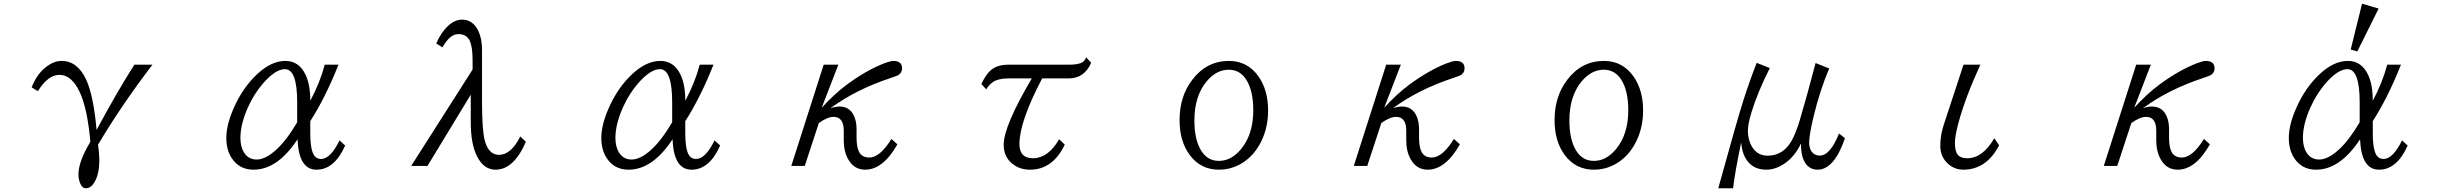

<svg xmlns="http://www.w3.org/2000/svg" viewBox="-20 -885 13040 1024"><path d="M148.9 -418.9Q177.2 -492.7 230 -531.2Q269 -560.1 308.6 -560.1Q394 -560.1 440.4 -458.5Q479 -373 495.1 -191.9Q606.4 -399.4 696.8 -540H793Q627 -322.8 502.9 -113.3Q509.8 -64.9 509.8 -30.8Q509.8 40.5 485.8 83Q466.3 119.1 437.5 119.1Q419.4 119.1 408.7 95.2Q398.4 72.3 398.4 45.4Q398.4 -23.4 461.9 -128.9Q446.3 -306.2 404.8 -394.5Q361.8 -485.8 297.4 -485.8Q235.8 -485.8 182.1 -398.9Z M1820.8 -108.9Q1763.7 20 1668 20Q1573.2 20 1566.9 -142.1Q1460.4 20 1332.5 20Q1255.9 20 1215.3 -42.5Q1187 -86.4 1187 -149.4Q1187 -217.8 1225.1 -305.2Q1274.4 -419.4 1356 -493.7Q1429.2 -560.1 1502.4 -560.1Q1575.2 -560.1 1610.4 -484.9Q1634.8 -433.1 1634.8 -347.2Q1687 -445.3 1711.9 -540H1785.2Q1715.8 -365.2 1634.8 -238.8V-174.8Q1634.8 -106 1647 -73.2Q1659.7 -37.1 1692.4 -37.1Q1742.2 -37.1 1791 -136.2ZM1564.9 -232.9V-340.8Q1564.9 -516.1 1499.5 -516.1Q1448.7 -516.1 1381.8 -439Q1335 -384.8 1302.2 -312Q1262.2 -222.2 1262.2 -149.9Q1262.2 -102.5 1281.2 -71.8Q1304.7 -34.2 1348.6 -34.2Q1396 -34.2 1453.6 -86.9Q1509.3 -137.7 1564.9 -232.9Z M2500.5 -514.2V-564Q2500.5 -638.2 2483.9 -670.4Q2466.3 -703.1 2424.3 -703.1Q2378.9 -703.1 2339.8 -632.3L2306.6 -653.3Q2331.5 -710.4 2367.2 -744.6Q2404.3 -780.3 2444.3 -780.3Q2502.9 -780.3 2531.7 -718.8Q2550.8 -678.2 2550.8 -620.1V-344.2Q2550.8 -192.4 2564.9 -137.7Q2585.4 -59.1 2641.1 -59.1Q2705.6 -59.1 2754.9 -157.2L2784.7 -128.9Q2720.2 20 2623 20Q2560.1 20 2523.9 -51.8Q2490.7 -117.7 2490.7 -233.9V-379.9L2259.8 0H2172.9Z M3820.8 -108.9Q3763.7 20 3668 20Q3573.2 20 3566.9 -142.1Q3460.4 20 3332.5 20Q3255.9 20 3215.3 -42.5Q3187 -86.4 3187 -149.4Q3187 -217.8 3225.1 -305.2Q3274.4 -419.4 3356 -493.7Q3429.2 -560.1 3502.4 -560.1Q3575.2 -560.1 3610.4 -484.9Q3634.8 -433.1 3634.8 -347.2Q3687 -445.3 3711.9 -540H3785.2Q3715.8 -365.2 3634.8 -238.8V-174.8Q3634.8 -106 3647 -73.2Q3659.7 -37.1 3692.4 -37.1Q3742.2 -37.1 3791 -136.2ZM3564.9 -232.9V-340.8Q3564.9 -516.1 3499.5 -516.1Q3448.7 -516.1 3381.8 -439Q3335 -384.8 3302.2 -312Q3262.2 -222.2 3262.2 -149.9Q3262.2 -102.5 3281.2 -71.8Q3304.7 -34.2 3348.6 -34.2Q3396 -34.2 3453.6 -86.9Q3509.3 -137.7 3564.9 -232.9Z M4451.2 -540 4362.3 -310.1Q4431.2 -385.3 4495.1 -432.6Q4601.6 -511.2 4697.3 -547.9Q4729.5 -560.1 4744.1 -560.1Q4791 -560.1 4791 -520.5Q4791 -496.6 4770 -483.9Q4762.7 -480 4728 -468.3Q4544.4 -407.2 4409.2 -308.1Q4437.5 -316.9 4457 -316.9Q4513.7 -316.9 4536.1 -263.2Q4548.3 -235.4 4548.3 -195.8V-151.9Q4548.3 -101.1 4561.5 -75.2Q4577.1 -44.9 4616.7 -44.9Q4672.9 -44.9 4734.4 -144L4766.1 -115.2Q4689.5 20 4594.2 20Q4535.2 20 4503.9 -35.2Q4480 -77.1 4480 -137.2V-188Q4480 -261.7 4425.3 -261.7Q4393.6 -261.7 4347.2 -229L4272 0H4200.2L4373 -540Z M5213.9 -437Q5236.3 -483.4 5257.8 -504.4Q5293 -540 5356.9 -540H5678.7Q5723.6 -540 5744.6 -548.8Q5765.1 -557.1 5772.9 -579.1L5799.8 -550.3Q5763.2 -466.8 5679.7 -466.8H5538.1Q5417 -236.3 5417 -116.7Q5417 -41 5489.7 -41Q5569.3 -41 5628.9 -142.1L5658.7 -113.8Q5595.2 20 5473.1 20Q5419.4 20 5380.9 -10.3Q5333 -47.4 5333 -113.3Q5333 -212.4 5482.9 -466.8H5356.9Q5304.7 -466.8 5275.9 -447.8Q5257.3 -435.1 5239.7 -408.7Z M6534.2 -560.1Q6633.3 -560.1 6691.9 -477.5Q6743.2 -404.8 6743.2 -295.9Q6743.2 -192.4 6695.8 -110.8Q6660.6 -50.3 6606 -16.1Q6548.3 20 6481 20Q6384.3 20 6326.2 -57.1Q6271 -130.4 6271 -244.6Q6271 -371.6 6339.4 -460.4Q6416 -560.1 6534.2 -560.1ZM6533.2 -513.2Q6467.8 -513.2 6416 -451.7Q6350.1 -373 6350.1 -242.7Q6350.1 -155.3 6376.5 -99.6Q6410.6 -26.9 6480.5 -26.9Q6545.9 -26.9 6597.7 -88.4Q6664.1 -167.5 6664.1 -296.9Q6664.1 -401.4 6627 -459.5Q6593.3 -513.2 6533.2 -513.2Z M7451.2 -540 7362.3 -310.1Q7431.2 -385.3 7495.1 -432.6Q7601.6 -511.2 7697.3 -547.9Q7729.5 -560.1 7744.1 -560.1Q7791 -560.1 7791 -520.5Q7791 -496.6 7770 -483.9Q7762.7 -480 7728 -468.3Q7544.4 -407.2 7409.2 -308.1Q7437.5 -316.9 7457 -316.9Q7513.7 -316.9 7536.1 -263.2Q7548.3 -235.4 7548.3 -195.8V-151.9Q7548.3 -101.1 7561.5 -75.2Q7577.1 -44.9 7616.7 -44.9Q7672.9 -44.9 7734.4 -144L7766.1 -115.2Q7689.5 20 7594.2 20Q7535.2 20 7503.9 -35.2Q7480 -77.1 7480 -137.2V-188Q7480 -261.7 7425.3 -261.7Q7393.6 -261.7 7347.2 -229L7272 0H7200.2L7373 -540Z M8534.2 -560.1Q8633.3 -560.1 8691.9 -477.5Q8743.2 -404.8 8743.2 -295.9Q8743.2 -192.4 8695.8 -110.8Q8660.6 -50.3 8606 -16.1Q8548.3 20 8481 20Q8384.3 20 8326.2 -57.1Q8271 -130.4 8271 -244.6Q8271 -371.6 8339.4 -460.4Q8416 -560.1 8534.2 -560.1ZM8533.2 -513.2Q8467.8 -513.2 8416 -451.7Q8350.1 -373 8350.1 -242.7Q8350.1 -155.3 8376.5 -99.6Q8410.6 -26.9 8480.5 -26.9Q8545.9 -26.9 8597.7 -88.4Q8664.1 -167.5 8664.1 -296.9Q8664.1 -401.4 8627 -459.5Q8593.3 -513.2 8533.2 -513.2Z M9144 119.1 9154.8 80.6Q9244.6 -245.1 9280.3 -356.9Q9312.5 -457 9349.1 -549.8L9418.9 -522Q9354.5 -394 9322.3 -289.6Q9302.2 -224.1 9302.2 -189.5Q9302.2 -133.8 9328.6 -95.2Q9356.9 -54.7 9407.7 -54.7Q9491.2 -54.7 9536.6 -136.7Q9558.6 -176.3 9579.1 -245.1Q9616.2 -369.6 9663.1 -548.8L9735.8 -520Q9687 -406.2 9652.3 -263.2Q9628.9 -165 9628.9 -126Q9628.9 -93.3 9643.1 -75.2Q9658.2 -55.2 9685.5 -55.2Q9741.2 -55.2 9788.1 -172.9L9819.8 -147.9Q9762.2 20 9673.8 20Q9622.6 20 9599.1 -32.2Q9585 -64.9 9585 -119.1Q9551.3 -48.8 9496.6 -12.2Q9449.2 20 9400.4 20Q9319.8 20 9285.2 -49.3Q9270.5 -79.1 9266.1 -125Q9231.9 40 9223.1 119.1Z M10452.1 -540H10542Q10463.4 -370.1 10425.3 -230.5Q10406.2 -159.7 10406.2 -122.6Q10406.2 -78.1 10421.9 -59.1Q10437 -41 10471.2 -41Q10554.7 -41 10616.2 -147.9L10642.1 -109.9Q10574.2 20 10450.7 20Q10407.2 20 10373 -8.3Q10328.1 -46.4 10328.1 -107.9Q10328.1 -163.1 10347.2 -221.2Z M11451.2 -540 11362.3 -310.1Q11431.2 -385.3 11495.1 -432.6Q11601.6 -511.2 11697.3 -547.9Q11729.5 -560.1 11744.1 -560.1Q11791 -560.1 11791 -520.5Q11791 -496.6 11770 -483.9Q11762.7 -480 11728 -468.3Q11544.4 -407.2 11409.2 -308.1Q11437.5 -316.9 11457 -316.9Q11513.7 -316.9 11536.1 -263.2Q11548.3 -235.4 11548.3 -195.8V-151.9Q11548.3 -101.1 11561.5 -75.2Q11577.1 -44.9 11616.7 -44.9Q11672.9 -44.9 11734.4 -144L11766.1 -115.2Q11689.5 20 11594.2 20Q11535.2 20 11503.9 -35.2Q11480 -77.1 11480 -137.2V-188Q11480 -261.7 11425.3 -261.7Q11393.6 -261.7 11347.2 -229L11272 0H11200.2L11373 -540Z M12517.1 -621.1 12577.6 -865.2 12666 -839.4 12552.2 -610.4ZM12791 -136.2 12820.8 -108.9Q12763.7 20 12668 20Q12573.7 20 12566.9 -142.1Q12460.4 20 12332.5 20Q12255.9 20 12215.3 -42.5Q12187 -85.9 12187 -149.4Q12187 -218.3 12225.1 -305.2Q12273.9 -418.9 12356 -493.7Q12428.7 -560.1 12502.4 -560.1Q12575.2 -560.1 12610.4 -484.9Q12634.8 -432.1 12634.8 -347.2Q12687 -445.8 12711.9 -540H12785.2Q12715.3 -364.3 12634.8 -238.8V-174.8Q12634.8 -105.5 12647 -73.2Q12659.7 -37.1 12692.4 -37.1Q12741.7 -37.1 12791 -136.2ZM12564.9 -232.9V-340.8Q12564.9 -516.1 12499.5 -516.1Q12448.7 -516.1 12381.8 -439Q12335.9 -385.7 12302.2 -312Q12262.2 -222.7 12262.2 -149.9Q12262.2 -102.5 12281.2 -71.8Q12304.7 -34.2 12348.6 -34.2Q12396 -34.2 12453.6 -86.9Q12508.8 -137.2 12564.9 -232.9Z"/></svg>

Font: BIZ UDMincho
Style: Regular
Weight: 400
Monospace: yes
Designer: TypeBank Co., Ltd.
Foundry: Morisawa Inc.
Version: Version 1.06